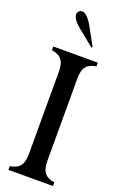

<svg xmlns="http://www.w3.org/2000/svg" viewBox="-176 -977 644 1024"><g transform="rotate(20 146.5 -464.5)"><path d="M20 0H273V-21C225 -28 199 -51 199 -115V-585C199 -649 225 -672 273 -679V-700H20V-679C68 -672 94 -649 94 -585V-115C94 -51 68 -28 20 -21ZM85 -923C71 -911 66 -883 122 -838L213 -764L218 -769L162 -871C127 -934 99 -935 85 -923Z"/></g></svg>

Font: RL Madena
Style: Regular
Weight: 400
Designer: I Kadek Wantara Putra
Foundry: Roughlines ID
Version: Version 1.000;Glyphs 3.1.2 (3151)